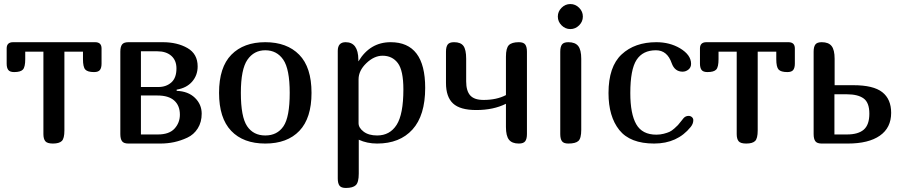

<svg xmlns="http://www.w3.org/2000/svg" viewBox="-20 -711 4462 951"><path d="M299 -455V-65Q299 -25 286 -12.5Q273 0 242 0Q214 0 204.5 -11.5Q195 -23 195 -47V-455H105V-418Q105 -379 93.5 -366.5Q82 -354 50 -354Q29 -354 21 -364.5Q13 -375 13 -396V-471Q13 -502 45 -502H451Q483 -502 483 -471V-396Q483 -375 475 -364.5Q467 -354 446 -354Q414 -354 402.5 -366.5Q391 -379 391 -418V-455Z M576 -455Q576 -479 584.5 -490.5Q593 -502 616 -502H786Q858 -502 908.5 -473Q959 -444 959 -382Q959 -338 931.5 -306.5Q904 -275 855 -267V-261Q912 -259 945.5 -226.5Q979 -194 979 -148Q979 -106 959.5 -75Q940 -44 907.5 -29Q875 -14 842.5 -7Q810 0 774 0H616Q593 0 584.5 -11.5Q576 -23 576 -47ZM764 -280Q803 -280 828.5 -302.5Q854 -325 854 -372Q854 -412 828.5 -434.5Q803 -457 759 -457H678V-280ZM678 -45H762Q818 -45 844.5 -74Q871 -103 871 -143Q871 -188 843 -213Q815 -238 760 -238H678Z M1065 -251Q1065 -378 1126 -440Q1187 -502 1294 -502Q1401 -502 1462 -440Q1523 -378 1523 -251Q1523 -126 1463 -63Q1403 0 1294 0Q1185 0 1125 -63Q1065 -126 1065 -251ZM1415 -251Q1415 -369 1383 -415.5Q1351 -462 1294 -462Q1238 -462 1205.5 -415Q1173 -368 1173 -251Q1173 -132 1204 -86Q1235 -40 1294 -40Q1353 -40 1384 -85.5Q1415 -131 1415 -251Z M1653 -459Q1653 -502 1692 -502Q1754 -502 1755 -416V-408H1756Q1813 -502 1915 -502Q2086 -502 2086 -276Q2086 -139 2023 -69.5Q1960 0 1848 0Q1798 0 1757 -19V149Q1757 192 1742.5 206Q1728 220 1693 220Q1670 220 1661.5 208.5Q1653 197 1653 173ZM1978 -268Q1978 -362 1950.5 -398.5Q1923 -435 1875 -435Q1833 -435 1794.5 -398Q1756 -361 1756 -318V-101Q1756 -78 1781 -59Q1806 -40 1848 -40Q1911 -40 1944.5 -92.5Q1978 -145 1978 -268Z M2289 -308Q2289 -261 2309 -238.5Q2329 -216 2375 -216Q2440 -216 2486 -240V-430Q2486 -473 2500.5 -487.5Q2515 -502 2550 -502Q2573 -502 2581.5 -490.5Q2590 -479 2590 -455V-47Q2590 -23 2581.5 -11.5Q2573 0 2550 0Q2516 0 2501 -19Q2486 -38 2486 -82V-197Q2424 -166 2339 -166Q2259 -166 2224 -198.5Q2189 -231 2189 -300V-455Q2189 -479 2197.5 -490.5Q2206 -502 2229 -502Q2262 -502 2275.5 -483.5Q2289 -465 2289 -420Z M2761.5 -585.5Q2743 -604 2743 -629Q2743 -654 2761.5 -672.5Q2780 -691 2805 -691Q2830 -691 2848.5 -672.5Q2867 -654 2867 -629Q2867 -604 2848.5 -585.5Q2830 -567 2805 -567Q2780 -567 2761.5 -585.5ZM2859 -68Q2859 -26 2845 -13Q2831 0 2795 0Q2772 0 2763.5 -11.5Q2755 -23 2755 -47V-455Q2755 -479 2763.5 -490.5Q2772 -502 2795 -502Q2829 -502 2844 -483Q2859 -464 2859 -420Z M3366 -126Q3376 -137 3391 -137Q3400 -137 3407 -131Q3414 -125 3414 -116Q3414 -98 3401 -82Q3335 0 3220 0Q3101 0 3047.5 -67Q2994 -134 2994 -250Q2994 -381 3059 -441.5Q3124 -502 3231 -502Q3297 -502 3348 -472Q3403 -439 3403 -395Q3403 -377 3390 -366.5Q3377 -356 3361 -356Q3322 -356 3307 -398Q3285 -462 3229 -462Q3164 -462 3133 -414.5Q3102 -367 3102 -250Q3102 -147 3131.5 -95.5Q3161 -44 3231 -44Q3250 -44 3267.5 -48.5Q3285 -53 3296 -58Q3307 -63 3320 -74.5Q3333 -86 3338 -91.5Q3343 -97 3353.5 -110.5Q3364 -124 3366 -126Z M3733 -455V-65Q3733 -25 3720 -12.5Q3707 0 3676 0Q3648 0 3638.5 -11.5Q3629 -23 3629 -47V-455H3539V-418Q3539 -379 3527.5 -366.5Q3516 -354 3484 -354Q3463 -354 3455 -364.5Q3447 -375 3447 -396V-471Q3447 -502 3479 -502H3885Q3917 -502 3917 -471V-396Q3917 -375 3909 -364.5Q3901 -354 3880 -354Q3848 -354 3836.5 -366.5Q3825 -379 3825 -418V-455Z M4114 -289H4207Q4306 -289 4350 -254.5Q4394 -220 4394 -152Q4394 -78 4338 -39Q4282 0 4179 0H4050Q4027 0 4018.5 -11.5Q4010 -23 4010 -47V-455Q4010 -479 4018.5 -490.5Q4027 -502 4050 -502Q4084 -502 4099 -483Q4114 -464 4114 -420ZM4175 -45Q4231 -45 4258.5 -69Q4286 -93 4286 -148Q4286 -203 4257.5 -223.5Q4229 -244 4175 -244H4113V-45Z"/></svg>

Font: Marmelad
Style: Regular
Weight: 400
Designer: Manvel Shmavonyan
Foundry: Cyreal
Version: Version 1.001;PS 001.001;hotconv 1.0.88;makeotf.lib2.5.64775